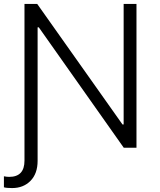

<svg xmlns="http://www.w3.org/2000/svg" viewBox="-32 -747 807 971"><path d="M658.2 -727.1V0H593.8L164.1 -608.9H158.2V0V66.4Q158.2 130.9 122.3 167.5Q86.4 204.1 29.3 204.1Q0 204.1 -12.2 200.2V144.5Q1.5 147.5 14.6 147.5Q91.8 147.5 91.8 65.4V-727.1H156.2L587.4 -117.7H593.3V-727.1Z"/></svg>

Font: Interop Light
Style: Regular
Weight: 300
Designer: Rasmus Andersson, Google, Jang Haemin
Foundry: jhaemin
Version: Version 1.007